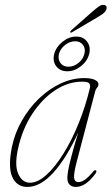

<svg xmlns="http://www.w3.org/2000/svg" viewBox="-20 -749 452 777"><path d="M291 -96.5Q277.5 -45 280 -28.5Q282.5 -12 297.5 -12Q308.5 -12 322.2 -20.8Q336 -29.5 356.5 -54Q362.5 -62.5 368.5 -59.5Q372.5 -56 367 -47.5Q327.5 7.5 287 7.5Q271.5 7.5 262 -1.5Q252.5 -10.5 252.5 -29Q252.5 -40.5 256.2 -61.2Q260 -82 269.5 -118.2Q279 -154.5 296.5 -212.5Q248.5 -108.5 196 -50.5Q143.5 7.5 90.5 7.5Q48.5 7.5 30 -32.2Q11.5 -72 28.5 -155.5Q40 -211 68.8 -261.2Q97.5 -311.5 137.5 -350Q177.5 -388.5 224.8 -410.8Q272 -433 321 -433Q349.5 -433 364 -425.8Q378.5 -418.5 378.5 -408.5Q378.5 -401 373 -394.5Q367.5 -388 365.5 -380.5ZM53 -147.5Q38 -79.5 54.2 -44.5Q70.5 -9.5 101 -9.5Q133 -9.5 168.2 -41.5Q203.5 -73.5 237.2 -128Q271 -182.5 298.8 -251.2Q326.5 -320 344 -393.5Q346.5 -406.5 340 -412.5Q333.5 -418.5 312.5 -418.5Q255.5 -418.5 202.8 -383.5Q150 -348.5 110 -287.2Q70 -226 53 -147.5ZM354.5 -702.5Q371 -716.5 381 -723.5Q391 -730.5 400.5 -729Q416 -726 410 -709.5Q406 -700.5 396.5 -693.5Q387 -686.5 373.5 -678.5L271.5 -618.5Q266.5 -615 264.5 -618Q263 -621 268.5 -626.5ZM252.5 -460.5Q223 -460.5 207.5 -481Q192 -501.5 199.5 -531Q207 -559 233 -580Q259 -601 288.5 -601Q317.5 -601 332.8 -580Q348 -559 341 -531Q333.5 -501.5 307.5 -481Q281.5 -460.5 252.5 -460.5ZM284 -582Q262.5 -582 243.5 -567Q224.5 -552 218.5 -531Q213.5 -509 224.8 -494Q236 -479 257 -479Q278.5 -479 297.2 -494Q316 -509 321.5 -531Q327 -552 316 -567Q305 -582 284 -582Z"/></svg>

Font: Fraunces 144pt Soft Thin
Style: Italic
Weight: 100
Italic angle: -16°
Version: Version 1.000;[0bf87f6ff]